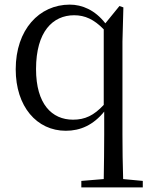

<svg xmlns="http://www.w3.org/2000/svg" viewBox="-20 -551 647 831"><path d="M428 260H598V232L513 224C511 160 510 95 510 31V-371L514 -519L497 -525L436 -450C391 -508 335 -531 282 -531C150 -531 48 -423 48 -251C48 -90 139 15 265 15C328 15 384 -10 431 -68V31C431 95 430 160 429 224L332 232V260ZM429 -97C386 -51 348 -33 296 -33C205 -33 136 -100 136 -252C136 -415 209 -485 301 -485C348 -485 387 -467 429 -424Z"/></svg>

Font: Source Han Serif CN
Style: Regular
Weight: 400
Designer: Ryoko NISHIZUKA 西塚涼子 (kana & ideographs); Frank Grießhammer (Latin, Greek & Cyrillic); Wenlong ZHANG 张文龙 (bopomofo); San
Foundry: Adobe
Version: Version 2.003;hotconv 1.1.1;makeotfexe 2.6.0